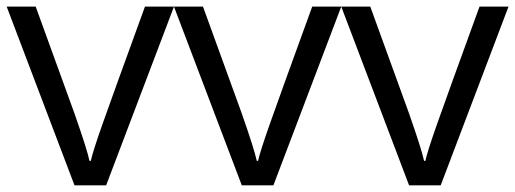

<svg xmlns="http://www.w3.org/2000/svg" viewBox="-20 -555 1543 575"><path d="M203.1 0 0 -535.2H86.9L202.1 -217.8Q241.2 -106.4 248 -73.2H252Q257.3 -99.1 285.9 -180.4Q314.5 -261.7 414.1 -535.2H501L297.9 0Z M704.1 0 501 -535.2H587.9L703.1 -217.8Q742.2 -106.4 749 -73.2H752.9Q758.3 -99.1 786.9 -180.4Q815.4 -261.7 915 -535.2H1002L798.8 0Z M1205.1 0 1002 -535.2H1088.9L1204.1 -217.8Q1243.2 -106.4 1250 -73.2H1253.9Q1259.3 -99.1 1287.8 -180.4Q1316.4 -261.7 1416 -535.2H1502.9L1299.8 0Z"/></svg>

Font: f1_56222 
Style: Regular
Weight: 400
Foundry: Ascender Corporation
Version: Version 1.10